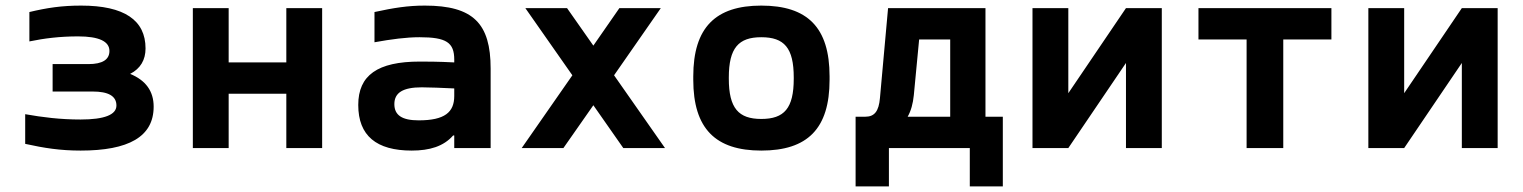

<svg xmlns="http://www.w3.org/2000/svg" viewBox="-20 -529 5440 686"><path d="M296 -300H168V-202H311C367 -202 396 -186 396 -152C396 -119 353 -102 268 -102C195 -102 132 -110 70 -121V-15C138 0 195 9 268 9C439 9 529 -40 529 -148C529 -203 501 -242 445 -265C482 -284 500 -315 500 -356C500 -457 424 -509 270 -509C200 -509 148 -501 85 -486V-381C138 -392 194 -399 259 -399C334 -399 371 -381 371 -347C371 -316 346 -300 296 -300Z M669 0H797V-194H1003V0H1131V-500H1003V-306H797V-500H669Z M1498 -509C1437 -509 1387 -501 1318 -486V-378C1379 -389 1432 -396 1479 -396C1575 -396 1603 -377 1603 -316V-306C1546 -309 1502 -309 1480 -309C1329 -309 1260 -260 1260 -154C1260 -44 1325 9 1451 9C1515 9 1565 -6 1599 -45H1603V0H1733V-284C1733 -445 1671 -509 1498 -509ZM1389 -157C1389 -198 1420 -217 1487 -217C1514 -217 1561 -215 1603 -213V-186C1603 -128 1569 -99 1476 -99C1417 -99 1389 -117 1389 -157Z M1857 -500 2025 -260 1844 0H1993L2100 -153L2207 0H2356L2174 -260L2341 -500H2193L2100 -366L2006 -500Z M2457 -256V-244C2457 -69 2537 9 2700 9C2865 9 2944 -69 2944 -244V-256C2944 -431 2865 -509 2700 -509C2537 -509 2457 -431 2457 -256ZM2584 -248V-252C2584 -358 2619 -396 2700 -396C2782 -396 2816 -358 2816 -252V-248C2816 -142 2782 -104 2700 -104C2619 -104 2584 -142 2584 -248Z M3072 -112H3037V137H3156V0H3445V137H3563V-112H3501V-500H3153L3124 -179C3120 -131 3104 -112 3072 -112ZM3223 -112C3235 -133 3242 -159 3245 -189L3264 -388H3375V-112Z M3669 0H3797L4003 -304V0H4131V-500H4003L3797 -196V-500H3669Z M4434 0H4565V-388H4737V-500H4262V-388H4434Z M4869 0H4997L5203 -304V0H5331V-500H5203L4997 -196V-500H4869Z"/></svg>

Font: LT Wave Mono Bold
Style: Regular
Weight: 700
Designer: Daniel Lyons
Version: Version 2.5 (Glyphs App)